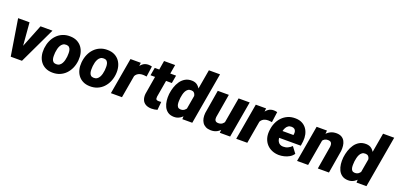

<svg xmlns="http://www.w3.org/2000/svg" viewBox="8 -1679 5402 2618"><g transform="rotate(20 2708.5 -370.0)"><path d="M201.7 -119.1 365.2 -528.3H538.6L288.1 0H186ZM205.6 -528.3 240.7 -105 223.1 0H125L40 -528.3Z M513.7 -255.9 514.6 -266.1Q521 -323.2 542.5 -373Q564 -422.9 599.9 -460.4Q635.7 -498 684.6 -518.8Q733.4 -539.6 793.9 -538.1Q852.1 -537.1 894.5 -515.6Q937 -494.1 964.4 -457.3Q991.7 -420.4 1003.2 -372.3Q1014.6 -324.2 1009.8 -270L1008.8 -259.3Q1002.4 -202.6 980.5 -153.3Q958.5 -104 922.6 -66.9Q886.7 -29.8 837.9 -9.3Q789.1 11.2 729 9.8Q671.9 8.8 629.2 -12.5Q586.4 -33.7 559.1 -70.1Q531.7 -106.4 520.3 -154.1Q508.8 -201.7 513.7 -255.9ZM675.3 -266.1 674.3 -255.9Q672.9 -235.8 672.6 -212.2Q672.4 -188.5 677.7 -166.7Q683.1 -145 697.5 -131.1Q711.9 -117.2 739.3 -116.2Q768.6 -115.2 788.3 -128.4Q808.1 -141.6 820.3 -163.6Q832.5 -185.5 839.1 -210.9Q845.7 -236.3 848.1 -259.8L849.1 -270Q850.6 -289.6 850.8 -313.7Q851.1 -337.9 845.7 -359.9Q840.3 -381.8 825.7 -396.2Q811 -410.6 783.7 -411.6Q754.4 -412.6 734.6 -398.9Q714.8 -385.3 702.6 -363Q690.4 -340.8 684.1 -315.2Q677.7 -289.6 675.3 -266.1Z M1058.6 -255.9 1059.6 -266.1Q1065.9 -323.2 1087.4 -373Q1108.9 -422.9 1144.8 -460.4Q1180.7 -498 1229.5 -518.8Q1278.3 -539.6 1338.9 -538.1Q1397 -537.1 1439.5 -515.6Q1481.9 -494.1 1509.3 -457.3Q1536.6 -420.4 1548.1 -372.3Q1559.6 -324.2 1554.7 -270L1553.7 -259.3Q1547.4 -202.6 1525.4 -153.3Q1503.4 -104 1467.5 -66.9Q1431.6 -29.8 1382.8 -9.3Q1334 11.2 1273.9 9.8Q1216.8 8.8 1174.1 -12.5Q1131.3 -33.7 1104 -70.1Q1076.7 -106.4 1065.2 -154.1Q1053.7 -201.7 1058.6 -255.9ZM1220.2 -266.1 1219.2 -255.9Q1217.8 -235.8 1217.5 -212.2Q1217.3 -188.5 1222.7 -166.7Q1228 -145 1242.4 -131.1Q1256.8 -117.2 1284.2 -116.2Q1313.5 -115.2 1333.3 -128.4Q1353 -141.6 1365.2 -163.6Q1377.4 -185.5 1384 -210.9Q1390.6 -236.3 1393.1 -259.8L1394 -270Q1395.5 -289.6 1395.8 -313.7Q1396 -337.9 1390.6 -359.9Q1385.3 -381.8 1370.6 -396.2Q1356 -410.6 1328.6 -411.6Q1299.3 -412.6 1279.5 -398.9Q1259.8 -385.3 1247.6 -363Q1235.4 -340.8 1229 -315.2Q1222.7 -289.6 1220.2 -266.1Z M1806.6 -388.7 1739.3 0H1578.6L1670.4 -528.3H1819.8ZM1979.5 -532.7 1958.5 -379.4Q1945.8 -381.3 1933.1 -382.8Q1920.4 -384.3 1907.2 -384.8Q1880.4 -385.3 1858.6 -378.7Q1836.9 -372.1 1821 -358.6Q1805.2 -345.2 1794.9 -325.2Q1784.7 -305.2 1779.8 -278.8L1752.9 -298.3Q1757.8 -335.4 1768.8 -377.2Q1779.8 -418.9 1799.8 -456.1Q1819.8 -493.2 1851.6 -516.4Q1883.3 -539.6 1929.7 -539.6Q1942.4 -539.6 1954.6 -537.6Q1966.8 -535.6 1979.5 -532.7Z M2332 -528.3 2312 -414.1H2002.4L2022.5 -528.3ZM2109.9 -659.7H2270.5L2186.5 -171.4Q2184.6 -154.3 2186.5 -143.3Q2188.5 -132.3 2197 -126.7Q2205.6 -121.1 2223.6 -120.1Q2233.9 -119.6 2244.1 -120.6Q2254.4 -121.6 2264.6 -122.6L2253.4 -3.4Q2232.4 3.4 2210.7 6.3Q2189 9.3 2166.5 9.3Q2116.7 8.3 2083.3 -11Q2049.8 -30.3 2034.9 -66.2Q2020 -102.1 2024.4 -151.9Z M2620.1 -130.4 2727.5 -750H2889.2L2759.3 0H2615.2ZM2328.1 -253.9 2329.1 -264.6Q2335 -313 2351.1 -362.3Q2367.2 -411.6 2395.3 -452.1Q2423.3 -492.7 2465.1 -516.6Q2506.8 -540.5 2564.5 -538.6Q2613.3 -536.6 2644.5 -509.3Q2675.8 -481.9 2692.9 -440.2Q2710 -398.4 2716.3 -352.5Q2722.7 -306.6 2721.7 -268.1L2720.2 -254.9Q2712.9 -213.4 2695.1 -166.7Q2677.2 -120.1 2648.7 -79.3Q2620.1 -38.6 2581.1 -13.4Q2542 11.7 2492.7 10.3Q2439 8.8 2404.8 -15.6Q2370.6 -40 2352.3 -79.1Q2334 -118.2 2328.9 -164.1Q2323.7 -210 2328.1 -253.9ZM2490.2 -265.1 2489.3 -254.9Q2487.8 -237.3 2486.8 -214.4Q2485.8 -191.4 2489.5 -169.4Q2493.2 -147.5 2505.6 -132.6Q2518.1 -117.7 2543 -116.2Q2579.1 -114.7 2602.3 -133.3Q2625.5 -151.9 2637.9 -180.9Q2650.4 -210 2653.8 -240.7L2658.2 -279.8Q2660.6 -299.8 2660.9 -322.3Q2661.1 -344.7 2655.8 -364.7Q2650.4 -384.8 2636.2 -397.9Q2622.1 -411.1 2595.2 -411.6Q2566.9 -412.6 2547.6 -398.4Q2528.3 -384.3 2516.8 -361.6Q2505.4 -338.9 2499.3 -313.2Q2493.2 -287.6 2490.2 -265.1Z M3171.4 -136.7 3239.3 -528.3H3400.4L3308.6 0H3158.7ZM3201.7 -236.3 3243.2 -237.3Q3238.3 -192.4 3223.6 -147.9Q3209 -103.5 3183.1 -67.4Q3157.2 -31.2 3118.9 -10Q3080.6 11.2 3028.3 10.3Q2984.9 9.3 2954.8 -6.3Q2924.8 -22 2906.7 -49.1Q2888.7 -76.2 2882.3 -111.3Q2876 -146.5 2879.9 -186.5L2937 -528.3H3097.7L3039.6 -184.6Q3038.1 -170.4 3039.8 -158.2Q3041.5 -146 3047.1 -137Q3052.7 -127.9 3063 -122.6Q3073.2 -117.2 3089.4 -116.7Q3126 -115.2 3148.9 -132.1Q3171.9 -148.9 3184.3 -176.8Q3196.8 -204.6 3201.7 -236.3Z M3625 -388.7 3557.6 0H3397L3488.8 -528.3H3638.2ZM3797.9 -532.7 3776.9 -379.4Q3764.2 -381.3 3751.5 -382.8Q3738.8 -384.3 3725.6 -384.8Q3698.7 -385.3 3677 -378.7Q3655.3 -372.1 3639.4 -358.6Q3623.5 -345.2 3613.3 -325.2Q3603 -305.2 3598.1 -278.8L3571.3 -298.3Q3576.2 -335.4 3587.2 -377.2Q3598.1 -418.9 3618.2 -456.1Q3638.2 -493.2 3669.9 -516.4Q3701.7 -539.6 3748 -539.6Q3760.7 -539.6 3772.9 -537.6Q3785.2 -535.6 3797.9 -532.7Z M4015.6 9.8Q3960.9 8.8 3916 -10.5Q3871.1 -29.8 3839.8 -64Q3808.6 -98.1 3793.7 -144.3Q3778.8 -190.4 3782.7 -245.1L3784.7 -264.2Q3790.5 -321.8 3812 -371.8Q3833.5 -421.9 3869.6 -459.7Q3905.8 -497.6 3954.8 -518.6Q4003.9 -539.6 4064.9 -538.1Q4120.1 -537.1 4160.4 -516.1Q4200.7 -495.1 4226.1 -459.2Q4251.5 -423.3 4261.5 -377.2Q4271.5 -331.1 4266.1 -279.3L4256.8 -212.4H3836.9L3853.5 -315.4L4112.3 -314.9L4115.2 -329.1Q4118.7 -352.1 4113.3 -370.6Q4107.9 -389.2 4093.3 -400.1Q4078.6 -411.1 4053.7 -412.1Q4023.4 -412.6 4003.7 -398.9Q3983.9 -385.3 3971.9 -362.8Q3960 -340.3 3953.6 -314.2Q3947.3 -288.1 3944.3 -264.2L3942.4 -245.6Q3940.4 -221.7 3943.8 -199.2Q3947.3 -176.8 3957.8 -158.7Q3968.3 -140.6 3986.3 -129.6Q4004.4 -118.7 4031.7 -117.7Q4068.4 -116.7 4100.1 -131.3Q4131.8 -146 4157.2 -171.4L4224.1 -82.5Q4202.1 -49.3 4167.5 -29.1Q4132.8 -8.8 4093 0.7Q4053.2 10.3 4015.6 9.8Z M4511.2 -406.7 4440.4 0H4279.8L4371.6 -528.3H4521.5ZM4471.2 -282.2 4438 -280.3Q4442.4 -327.6 4457.5 -374.3Q4472.7 -420.9 4499.8 -458.5Q4526.9 -496.1 4567.1 -517.8Q4607.4 -539.6 4662.1 -538.6Q4706.5 -537.1 4735.1 -519.5Q4763.7 -502 4778.8 -472.9Q4793.9 -443.8 4798.1 -407.5Q4802.2 -371.1 4798.3 -332.5L4742.7 0H4581.1L4637.2 -334Q4639.6 -356.9 4636 -374.5Q4632.3 -392.1 4619.4 -401.9Q4606.4 -411.6 4581.1 -412.1Q4552.7 -412.6 4533.4 -401.4Q4514.2 -390.1 4501.7 -370.8Q4489.3 -351.6 4482.2 -328.4Q4475.1 -305.2 4471.2 -282.2Z M5147.5 -130.4 5254.9 -750H5416.5L5286.6 0H5142.6ZM4855.5 -253.9 4856.4 -264.6Q4862.3 -313 4878.4 -362.3Q4894.5 -411.6 4922.6 -452.1Q4950.7 -492.7 4992.4 -516.6Q5034.2 -540.5 5091.8 -538.6Q5140.6 -536.6 5171.9 -509.3Q5203.1 -481.9 5220.2 -440.2Q5237.3 -398.4 5243.7 -352.5Q5250 -306.6 5249 -268.1L5247.6 -254.9Q5240.2 -213.4 5222.4 -166.7Q5204.6 -120.1 5176 -79.3Q5147.5 -38.6 5108.4 -13.4Q5069.3 11.7 5020 10.3Q4966.3 8.8 4932.1 -15.6Q4897.9 -40 4879.6 -79.1Q4861.3 -118.2 4856.2 -164.1Q4851.1 -210 4855.5 -253.9ZM5017.6 -265.1 5016.6 -254.9Q5015.1 -237.3 5014.2 -214.4Q5013.2 -191.4 5016.8 -169.4Q5020.5 -147.5 5033 -132.6Q5045.4 -117.7 5070.3 -116.2Q5106.4 -114.7 5129.6 -133.3Q5152.8 -151.9 5165.3 -180.9Q5177.7 -210 5181.2 -240.7L5185.5 -279.8Q5188 -299.8 5188.2 -322.3Q5188.5 -344.7 5183.1 -364.7Q5177.7 -384.8 5163.6 -397.9Q5149.4 -411.1 5122.6 -411.6Q5094.2 -412.6 5075 -398.4Q5055.7 -384.3 5044.2 -361.6Q5032.7 -338.9 5026.6 -313.2Q5020.5 -287.6 5017.6 -265.1Z"/></g></svg>

Font: Roboto Black
Style: Italic
Weight: 900
Italic angle: -12°
Designer: Christian Robertson
Foundry: Google
Version: Version 3.0; 2020